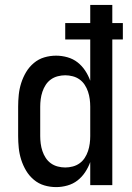

<svg xmlns="http://www.w3.org/2000/svg" viewBox="-20 -755 540 783"><path d="M209 8Q184 8 160.5 1Q137 -6 118 -22Q99 -38 86.5 -59Q74 -80 66.5 -103.5Q59 -127 56.5 -151.5Q54 -176 54 -200V-320Q54 -344 56.5 -368.5Q59 -393 66.5 -416.5Q74 -440 86.5 -461Q99 -482 118 -498Q137 -514 160.5 -521Q184 -528 209 -528Q232 -528 255 -521.5Q278 -515 296 -501Q314 -487 327 -467.5Q340 -448 348 -426V-594H246V-661H348V-735H438V-661H481V-594H438V0H348V-94Q340 -72 327 -52.5Q314 -33 296 -19Q278 -5 255 1.5Q232 8 209 8ZM246 -72Q261 -72 276.5 -76Q292 -80 304.5 -89Q317 -98 325.5 -111Q334 -124 339 -139Q344 -154 346 -169.5Q348 -185 348 -200V-320Q348 -335 346 -350.5Q344 -366 339 -381Q334 -396 325.5 -409Q317 -422 304.5 -431Q292 -440 276.5 -444Q261 -448 246 -448Q231 -448 215.5 -444Q200 -440 187.5 -431Q175 -422 166.5 -409Q158 -396 153 -381Q148 -366 146 -350.5Q144 -335 144 -320V-200Q144 -185 146 -169.5Q148 -154 153 -139Q158 -124 166.5 -111Q175 -98 187.5 -89Q200 -80 215.5 -76Q231 -72 246 -72Z"/></svg>

Font: Iosevka Term Curly Medium
Style: Regular
Weight: 500
Designer: Belleve Invis
Foundry: Belleve Invis
Version: Version 32.3.0